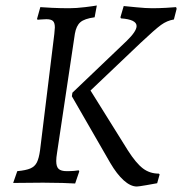

<svg xmlns="http://www.w3.org/2000/svg" viewBox="-20 -666 664 700"><path d="M180 -566Q180 -583 173 -589.5Q166 -596 149 -596Q139 -596 129.5 -595Q120 -594 117 -594L115 -597L127 -640Q138 -639 169 -637.5Q200 -636 232 -636Q258 -636 290.5 -640Q323 -644 333 -646L325 -603Q288 -598 273 -585Q258 -572 253 -543L188 -109Q185 -91 185 -79Q185 -58 194 -50Q203 -42 223 -42Q238 -42 250.5 -43Q263 -44 267 -45L269 -41L254 3Q242 2 207.5 1Q173 0 137 0L28 1L43 -42Q75 -45 91 -52Q107 -59 114.5 -74Q122 -89 126 -118L178 -542Q180 -560 180 -566ZM442 -517Q478 -552 478 -571Q478 -595 421 -599L419 -603L431 -644Q442 -643 477 -639.5Q512 -636 535 -636Q558 -636 586 -637.5Q614 -639 622 -640L624 -634L614 -595Q589 -591 567 -575Q545 -559 493 -510L310 -336L446 -118Q476 -71 501 -52Q526 -33 559 -33L562 -30L553 2Q543 4 514 9Q485 14 479 14Q456 14 431 -8.5Q406 -31 382 -72L242 -315L244 -328Z"/></svg>

Font: Alegreya SC
Style: Italic
Weight: 400
Italic angle: -7°
Designer: Juan Pablo del Peral
Foundry: Huerta Tipografica
Version: Version 2.007; ttfautohint (v1.6)